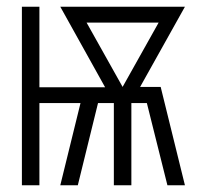

<svg xmlns="http://www.w3.org/2000/svg" viewBox="-20 -550 590 570"><path d="M45 0V-530H97V-291H292L159 -530H529L396 -292H457L529 0H477L416 -244H370V0H318V-244H271L211 0H159L219 -244H97V0ZM344 -292 451 -483H237Z"/></svg>

Font: Lode Dark
Style: Regular
Weight: 400
Monospace: yes
Designer: Belleve Invis
Foundry: Belleve Invis
Version: Version 29.2.0; ttfautohint (v1.8.3)